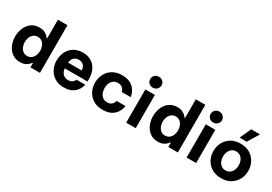

<svg xmlns="http://www.w3.org/2000/svg" viewBox="30 -1714 3762 2653"><g transform="rotate(30 1911.0 -387.0)"><path d="M284 10Q225 10 181.5 -13.5Q138 -37 109 -76.5Q80 -116 65.5 -165Q51 -214 51 -265Q51 -316 65.5 -365Q80 -414 109 -453.5Q138 -493 181.5 -516.5Q225 -540 284 -540Q335 -540 368 -523.5Q401 -507 418.5 -488Q436 -469 440 -462H448V-760H600V0H448V-68H440Q436 -61 418.5 -42Q401 -23 368 -6.5Q335 10 284 10ZM328 -113Q369 -113 396.5 -135.5Q424 -158 437.5 -193Q451 -228 451 -265Q451 -302 437.5 -337Q424 -372 396.5 -394.5Q369 -417 328 -417Q287 -417 259.5 -394.5Q232 -372 218.5 -337Q205 -302 205 -265Q205 -228 218.5 -193Q232 -158 259.5 -135.5Q287 -113 328 -113Z M984 10Q914 10 863 -13.5Q812 -37 779 -76.5Q746 -116 729.5 -165Q713 -214 713 -266Q713 -316 728.5 -364.5Q744 -413 776.5 -453Q809 -493 859.5 -516.5Q910 -540 979 -540Q1052 -540 1108.5 -508Q1165 -476 1197 -413.5Q1229 -351 1229 -262V-225H866Q869 -177 899.5 -142Q930 -107 984 -107Q1015 -107 1034.5 -116.5Q1054 -126 1065 -138.5Q1076 -151 1080 -161Q1084 -171 1084 -171H1224Q1224 -171 1219.5 -152.5Q1215 -134 1201 -107Q1187 -80 1160.5 -53Q1134 -26 1091 -8Q1048 10 984 10ZM866 -317H1083Q1080 -372 1050 -399Q1020 -426 976 -426Q932 -426 901 -397.5Q870 -369 866 -317Z M1602 10Q1532 10 1480 -13.5Q1428 -37 1394 -76Q1360 -115 1343 -164.5Q1326 -214 1326 -265Q1326 -316 1343 -365Q1360 -414 1394 -453.5Q1428 -493 1480 -516.5Q1532 -540 1602 -540Q1673 -540 1719 -519.5Q1765 -499 1792.5 -468.5Q1820 -438 1833 -407.5Q1846 -377 1849.5 -356.5Q1853 -336 1853 -336H1711Q1711 -336 1707.5 -348.5Q1704 -361 1693.5 -377.5Q1683 -394 1662 -406.5Q1641 -419 1606 -419Q1563 -419 1534.5 -397.5Q1506 -376 1492 -341Q1478 -306 1478 -265Q1478 -224 1492 -189Q1506 -154 1534.5 -132.5Q1563 -111 1606 -111Q1641 -111 1662 -123.5Q1683 -136 1693.5 -152.5Q1704 -169 1707.5 -181.5Q1711 -194 1711 -194H1853Q1853 -194 1849.5 -173.5Q1846 -153 1833 -122.5Q1820 -92 1792.5 -61.5Q1765 -31 1719 -10.5Q1673 10 1602 10Z M2052 -602Q2012 -602 1987 -627.5Q1962 -653 1962 -688Q1962 -725 1987 -750.5Q2012 -776 2052 -776Q2090 -776 2116 -750.5Q2142 -725 2142 -688Q2142 -653 2116 -627.5Q2090 -602 2052 -602ZM1976 0V-530H2128V0Z M2484 10Q2425 10 2381.5 -13.5Q2338 -37 2309 -76.5Q2280 -116 2265.5 -165Q2251 -214 2251 -265Q2251 -316 2265.5 -365Q2280 -414 2309 -453.5Q2338 -493 2381.5 -516.5Q2425 -540 2484 -540Q2535 -540 2568 -523.5Q2601 -507 2618.5 -488Q2636 -469 2640 -462H2648V-760H2800V0H2648V-68H2640Q2636 -61 2618.5 -42Q2601 -23 2568 -6.5Q2535 10 2484 10ZM2528 -113Q2569 -113 2596.5 -135.5Q2624 -158 2637.5 -193Q2651 -228 2651 -265Q2651 -302 2637.5 -337Q2624 -372 2596.5 -394.5Q2569 -417 2528 -417Q2487 -417 2459.5 -394.5Q2432 -372 2418.5 -337Q2405 -302 2405 -265Q2405 -228 2418.5 -193Q2432 -158 2459.5 -135.5Q2487 -113 2528 -113Z M3016 -602Q2976 -602 2951 -627.5Q2926 -653 2926 -688Q2926 -725 2951 -750.5Q2976 -776 3016 -776Q3054 -776 3080 -750.5Q3106 -725 3106 -688Q3106 -653 3080 -627.5Q3054 -602 3016 -602ZM2940 0V-530H3092V0Z M3549 -604 3437 -605 3518 -784H3659ZM3493 10Q3404 10 3342 -28.5Q3280 -67 3247.5 -129.5Q3215 -192 3215 -265Q3215 -338 3247.5 -400.5Q3280 -463 3342 -501.5Q3404 -540 3493 -540Q3582 -540 3644 -501.5Q3706 -463 3738.5 -400.5Q3771 -338 3771 -265Q3771 -192 3738.5 -129.5Q3706 -67 3644 -28.5Q3582 10 3493 10ZM3493 -114Q3533 -114 3561 -135Q3589 -156 3603.5 -190.5Q3618 -225 3618 -265Q3618 -306 3603.5 -340Q3589 -374 3561 -395Q3533 -416 3493 -416Q3453 -416 3425 -395Q3397 -374 3382.5 -340Q3368 -306 3368 -265Q3368 -225 3382.5 -190.5Q3397 -156 3425 -135Q3453 -114 3493 -114Z"/></g></svg>

Font: Be Vietnam Pro
Style: Bold
Weight: 700
Designer: Lam Bao, Tony Le, Vietanh Nguyen
Foundry: Yellow Type Foundry
Version: Version 1.002; ttfautohint (v1.8.3)